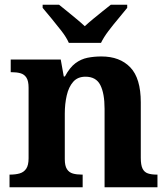

<svg xmlns="http://www.w3.org/2000/svg" viewBox="-20 -786 707 806"><path d="M20 0V-53H22Q45 -53 62.5 -58Q80 -63 90 -77.7Q100 -92.4 100 -121.8V-417.6Q100 -446 91 -460Q82 -474 66 -478.5Q50 -483 28 -483H25V-536H235L247.7 -465H252.5Q273 -503 296.5 -520.5Q320 -538 347.3 -543.5Q374.7 -549 405.9 -549Q483 -549 527 -503.2Q571 -457.4 571 -356V-123.5Q571 -93 578.5 -78Q586 -63 601 -58Q616 -53 638 -53H641V0H419V-329Q419 -394 401.1 -429Q383.3 -464 338.8 -464Q306 -464 287.2 -442.5Q268.3 -420.9 260.2 -385.5Q252 -350.1 252 -309V-118Q252 -90 261 -76Q270 -62 286 -57.5Q302 -53 324 -53H327V0ZM269 -606Q259 -629 238.5 -655.5Q218 -682 196.5 -708Q175 -734 159 -753V-766H228Q242 -755 261.5 -739Q281 -723 301 -706.5Q321 -690 336 -676Q351 -690 371 -706.5Q391 -723 411 -739Q431 -755 445 -766H514V-753Q499 -734 477 -708Q455 -682 435 -655.5Q415 -629 404 -606Z"/></svg>

Font: Noto Serif Tamil
Style: Regular
Weight: 400
Designer: Indian Type Foundry, Tom Grace, and the Monotype Design Team
Foundry: Monotype Imaging Inc.
Version: Version 2.003